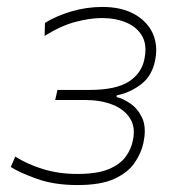

<svg xmlns="http://www.w3.org/2000/svg" viewBox="-20 -524 520 553"><path d="M203 9Q136 9 86 -9Q36 -27 11 -43L24 -73Q57.5 -51.5 103.2 -37.2Q149 -23 202.5 -23Q260.5 -23 293.5 -37Q326.5 -51 342.2 -73Q358 -95 362.5 -118.5Q365.5 -131.5 365.5 -143.5Q365.5 -166.5 354 -184Q337 -210 303 -223Q269 -236 225.5 -236H139L145.5 -265H237.5Q314 -265 351 -289Q388 -313 396 -354Q399 -368.5 399 -381Q399 -403.5 389.5 -420Q374.5 -446 343.8 -459Q313 -472 273.5 -472Q239.5 -472 197.5 -461Q155.5 -450 108.5 -420.5L109.5 -458Q141.5 -478 185.2 -491Q229 -504 275 -504Q329 -504 366 -483.8Q403 -463.5 419.5 -429Q430 -406 430 -380Q430 -366 427 -351Q418 -305 385.8 -280.8Q353.5 -256.5 316.5 -249.5L315.5 -244.5Q334 -240.5 355.5 -225.8Q377 -211 390 -183.5Q397 -167.5 397 -146.5Q397 -131 393 -112Q387 -83.5 368 -55.5Q349 -27.5 310 -9.2Q271 9 203 9Z"/></svg>

Font: Heraclito Thin
Style: Italic
Weight: 100
Italic angle: -12°
Designer: Kostas Bartsokas (font) & Cristiano Sobral (main changes)
Foundry: Kostas Bartsokas (font) & Cristiano Sobral (main changes)
Version: Version 1.00;July 8, 2020;FontCreator 13.0.0.2655 64-bit